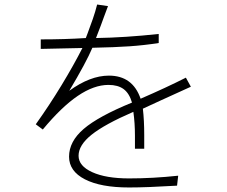

<svg xmlns="http://www.w3.org/2000/svg" viewBox="-20 -740 1002 848"><path d="M344 -528 160 -524V-566Q266 -566 359 -572L367 -593Q379 -625 390 -656.5Q401 -688 409 -720L457 -713L439 -665Q429 -636 404 -572Q532 -574 681 -590V-550Q617 -540 552 -535.5Q487 -531 388 -529Q361 -465 286 -339Q378 -406 461 -406Q566 -406 601 -304Q714 -353 801 -397L823 -357L689 -296L611 -260Q617 -208 617 -144V-83H576V-140Q576 -197 569 -246Q442 -191 384.5 -145Q327 -99 327 -52Q327 -7 387.5 20.5Q448 48 550 48Q655 48 767 36L762 80Q628 88 550 88Q425 88 355 52Q285 16 285 -48Q285 -115 349.5 -170.5Q414 -226 563 -287Q551 -328 526 -346.5Q501 -365 459 -365Q395 -365 323.5 -316.5Q252 -268 169 -168L138 -191Q198 -275 252 -364Q306 -453 344 -528Z"/></svg>

Font: Gmarket Sans TTF Light
Style: Regular
Weight: 300
Designer: Creative Director : Sungho Lee; Art Director : Kiwoong Choi; Project Manager : Sori Yang, Jongwook Yoon; Font Designer :
Foundry: Sandoll Inc.
Version: Version 1.000;hotconv 1.0.109;makeotfexe 2.5.65596